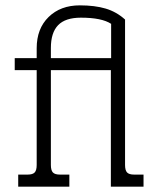

<svg xmlns="http://www.w3.org/2000/svg" viewBox="-20 -697 591 717"><path d="M48 -45H83Q102 -45 109.5 -53Q117 -61 117 -81V-435H35V-480H117V-517Q117 -590 161.5 -633.5Q206 -677 278 -677Q334 -677 374.5 -665Q415 -653 447 -624V-81Q447 -61 454.5 -53Q462 -45 481 -45H516V0H394V-435H170V-81Q170 -61 177.5 -53Q185 -45 204 -45H239V0H48ZM395 -480V-608Q360 -631 282 -631Q224 -631 197 -603Q170 -575 170 -518V-480Z"/></svg>

Font: Pridi ExtraLight
Style: Regular
Weight: 275
Designer: Katatrad Team
Foundry: CadsonDemak
Version: Version 1.001